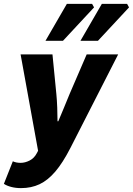

<svg xmlns="http://www.w3.org/2000/svg" viewBox="-44 -780 684 988"><path d="M64 188Q37 188 14 182Q-9 176 -24 166L22 50Q39 58 62 58Q85 58 108.5 46Q132 34 145 9L152 -4L62 -500H226L246 -296Q249 -266 250.5 -227Q252 -188 252 -156H256Q270 -188 285.5 -226.5Q301 -265 314 -296L402 -500H564L318 -18Q279 58 240.5 103Q202 148 159.5 168Q117 188 64 188ZM190 -570 300 -760H430L440 -742L280 -570ZM370 -570 480 -760H610L620 -742L460 -570Z"/></svg>

Font: Source Sans 3 Black
Style: Italic
Weight: 900
Italic angle: -11°
Designer: Paul D. Hunt
Foundry: Adobe
Version: Version 3.052;hotconv 1.1.0;makeotfexe 2.6.0